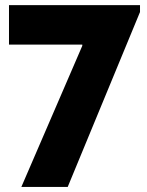

<svg xmlns="http://www.w3.org/2000/svg" viewBox="-20 -740 582 760"><path d="M64.5 0 305.7 -558.6V-563.5H15.6V-719.7H534.2V-692.4L248 0Z"/></svg>

Font: Reddit Sans Black
Style: Regular
Weight: 900
Version: Version 1.014